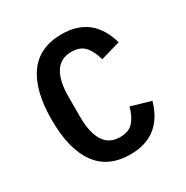

<svg xmlns="http://www.w3.org/2000/svg" viewBox="-165 -849 970 1000"><g transform="rotate(-30 320.0 -349.0)"><path d="M71 -349Q71 -524 137.5 -617Q204 -710 338 -710Q523 -710 575 -525L457 -491Q442 -546 415 -575.5Q388 -605 336 -605Q270 -605 238.5 -554Q207 -503 207 -409V-289Q207 -195 238.5 -144Q270 -93 336 -93Q388 -93 415 -122.5Q442 -152 457 -207L575 -173Q523 12 338 12Q204 12 137.5 -81Q71 -174 71 -349Z"/></g></svg>

Font: Writer SemiBold
Style: Regular
Weight: 600
Monospace: yes
Designer: Mike Abbink, Paul van der Laan, Pieter van Rosmalen
Foundry: Bold Monday
Version: Version 2.001 2020